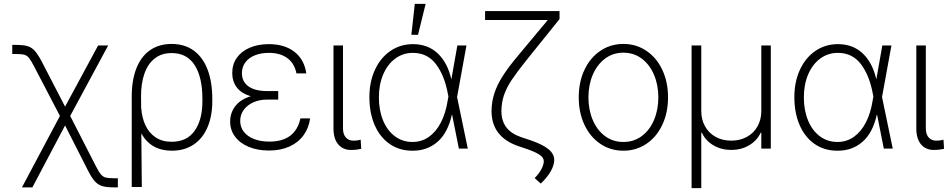

<svg xmlns="http://www.w3.org/2000/svg" viewBox="-20 -764 4873 987"><path d="M288.1 -168 156.2 -420.9Q139.6 -453.1 129.4 -465.8Q119.1 -478.5 105.7 -482.4Q92.3 -486.3 63.5 -486.3H43V-533.2H63.5Q101.6 -533.2 123 -526.4Q144.5 -519.5 160.6 -500.7Q176.8 -481.9 197.3 -442.4L314.5 -215.8L484.4 -530.3H536.1L340.8 -168L472.7 89.8Q487.8 119.6 498.5 132.3Q509.3 145 523.2 148.7Q537.1 152.3 565.4 152.3H585.9V199.2H565.4Q527.3 199.2 505.6 192.6Q483.9 186 467.3 167.7Q450.7 149.4 431.6 111.3L314.5 -119.1L146.5 199.2H92.8Z M862.3 -538.1Q929.2 -538.1 976.1 -503.9Q1022.9 -469.7 1047.1 -406.2Q1071.3 -342.8 1071.3 -255.9V-243.2Q1071.3 -167.5 1046.9 -110.1Q1022.5 -52.7 975.6 -21Q928.7 10.7 863.3 10.7Q755.9 10.7 706.5 -78.1L709 197.3H657.2V-266.6Q657.2 -353 681.6 -414.1Q706.1 -475.1 752.2 -506.6Q798.3 -538.1 862.3 -538.1ZM705.6 -207.5 706.1 -208Q709.5 -159.2 727.5 -120.1Q745.6 -81.1 779.5 -58.1Q813.5 -35.2 862.3 -35.2Q940.9 -35.2 980.7 -91.8Q1020.5 -148.4 1020.5 -243.2V-255.9Q1020.5 -366.2 981 -428.7Q941.4 -491.2 862.3 -491.2Q809.6 -491.2 774.2 -462.6Q738.8 -434.1 721.7 -383.5Q704.6 -333 705.1 -267.6Z M1269.5 -269.5Q1220.2 -283.7 1197 -314.9Q1173.8 -346.2 1173.8 -388.7Q1173.8 -433.6 1197.5 -467Q1221.2 -500.5 1263.9 -518.8Q1306.6 -537.1 1362.3 -537.1Q1442.4 -537.1 1493.2 -498Q1543.9 -459 1554.7 -386.7H1503.9Q1493.7 -438.5 1457 -465.3Q1420.4 -492.2 1362.3 -492.2Q1320.3 -492.2 1289.1 -479.2Q1257.8 -466.3 1240.7 -442.6Q1223.6 -418.9 1223.6 -387.7Q1223.6 -344.2 1257.1 -320.1Q1290.5 -295.9 1352.5 -295.9H1410.2V-252H1352.5Q1314 -252 1282.5 -238Q1251 -224.1 1232.9 -199.2Q1214.8 -174.3 1214.8 -142.6Q1214.8 -110.8 1233.2 -86.9Q1251.5 -63 1285.4 -49.6Q1319.3 -36.1 1365.2 -36.1Q1498 -36.1 1524.4 -155.3H1574.2Q1567.4 -106 1540.3 -68.6Q1513.2 -31.2 1468 -10.7Q1422.9 9.8 1363.3 9.8Q1304.2 9.8 1258.8 -9Q1213.4 -27.8 1188.2 -61.8Q1163.1 -95.7 1163.1 -138.7Q1163.1 -184.1 1189.9 -218.8Q1216.8 -253.4 1269.5 -269.5Z M1743.2 -530.3V-104.5Q1743.2 -73.2 1758.1 -57.1Q1772.9 -41 1795.9 -41Q1808.6 -41 1819.6 -42.7Q1830.6 -44.4 1834 -45.9L1836.9 1Q1829.6 2.9 1815.4 4.9Q1801.3 6.8 1783.2 6.8Q1743.2 6.8 1718.8 -21.7Q1694.3 -50.3 1694.3 -104.5V-530.3Z M1878.9 -264.6Q1878.9 -343.3 1907.5 -405.3Q1936 -467.3 1987.1 -502.2Q2038.1 -537.1 2102.5 -537.1Q2179.7 -537.1 2230.2 -489.5Q2280.8 -441.9 2300.3 -356L2331.1 -530.3H2377.9L2329.6 -265.1L2384.8 0H2338.9L2304.2 -173.8H2302.7Q2281.7 -80.1 2228.3 -34.2Q2174.8 11.7 2099.6 10.7Q2033.2 10.7 1983.2 -23.9Q1933.1 -58.6 1906 -121.1Q1878.9 -183.6 1878.9 -264.6ZM2100.6 -34.2Q2147.5 -34.2 2184.6 -60.3Q2221.7 -86.4 2246.3 -134Q2271 -181.6 2281.2 -246.1L2285.2 -268.1L2282.2 -282.2Q2265.1 -376 2221.2 -434.1Q2177.2 -492.2 2102.5 -492.2Q2051.8 -492.2 2012 -462.9Q1972.2 -433.6 1950 -381.6Q1927.7 -329.6 1927.7 -263.7Q1927.7 -197.3 1949.2 -145Q1970.7 -92.8 2010 -63.5Q2049.3 -34.2 2100.6 -34.2ZM2112.3 -744.1H2168L2128.9 -585H2094.7Z M2856.4 -666 2683.6 -451.2Q2635.7 -391.1 2610.1 -352.5Q2584.5 -314 2571.3 -276.1Q2558.1 -238.3 2557.6 -193.4Q2557.6 -143.1 2582.3 -110.1Q2606.9 -77.1 2657.2 -59.6L2710 -42Q2770.5 -21 2799.8 3.2Q2829.1 27.3 2829.1 58.6Q2829.1 85 2811 116.7Q2793 148.4 2759.8 179.7L2728.5 151.4Q2751.5 127.9 2763.4 105Q2775.4 82 2775.4 64.5Q2775.4 46.4 2754.4 32Q2733.4 17.6 2688.5 2L2647.5 -11.7Q2506.8 -59.1 2506.8 -193.4Q2507.3 -242.7 2522 -286.4Q2536.6 -330.1 2565.7 -375.2Q2594.7 -420.4 2643.6 -478.5L2795.9 -661.1H2473.6V-707H2856.4Z M2955.1 -263.7Q2955.1 -342.8 2984.6 -405.3Q3014.2 -467.8 3066.4 -502.9Q3118.7 -538.1 3184.6 -538.1Q3250.5 -538.1 3302.7 -502.9Q3355 -467.8 3384.5 -405.3Q3414.1 -342.8 3414.1 -263.7Q3414.1 -184.6 3384.5 -122.1Q3355 -59.6 3302.7 -24.4Q3250.5 10.7 3184.6 10.7Q3118.7 10.7 3066.4 -24.4Q3014.2 -59.6 2984.6 -122.1Q2955.1 -184.6 2955.1 -263.7ZM3364.3 -263.7Q3364.3 -327.1 3342 -379.6Q3319.8 -432.1 3279.1 -462.6Q3238.3 -493.2 3184.6 -493.2Q3130.9 -493.2 3090.1 -462.4Q3049.3 -431.6 3027.1 -379.4Q3004.9 -327.1 3004.9 -263.7Q3004.9 -199.7 3027.1 -147.2Q3049.3 -94.7 3090.1 -64.5Q3130.9 -34.2 3184.6 -34.2Q3238.3 -34.2 3279.1 -64.5Q3319.8 -94.7 3342 -147.2Q3364.3 -199.7 3364.3 -263.7Z M3535.2 -530.3H3585V-193.4Q3585 -148.9 3604.5 -114.3Q3624 -79.6 3658.9 -60.3Q3693.8 -41 3739.3 -41Q3784.2 -41 3819.3 -60.3Q3854.5 -79.6 3874 -114.3Q3893.6 -148.9 3893.6 -193.4V-530.3H3942.4V0H3893.6V-82H3890.6Q3871.1 -40.5 3830.3 -16.8Q3789.6 6.8 3739.3 6.8Q3688.5 6.8 3647.9 -16.8Q3607.4 -40.5 3587.9 -82H3585V203.1H3535.2Z M4063.5 -264.6Q4063.5 -343.3 4092 -405.3Q4120.6 -467.3 4171.6 -502.2Q4222.7 -537.1 4287.1 -537.1Q4364.3 -537.1 4414.8 -489.5Q4465.3 -441.9 4484.9 -356L4515.6 -530.3H4562.5L4514.2 -265.1L4569.3 0H4523.4L4488.8 -173.8H4487.3Q4466.3 -80.1 4412.8 -34.2Q4359.4 11.7 4284.2 10.7Q4217.8 10.7 4167.7 -23.9Q4117.7 -58.6 4090.6 -121.1Q4063.5 -183.6 4063.5 -264.6ZM4285.2 -34.2Q4332 -34.2 4369.1 -60.3Q4406.2 -86.4 4430.9 -134Q4455.6 -181.6 4465.8 -246.1L4469.7 -268.1L4466.8 -282.2Q4449.7 -376 4405.8 -434.1Q4361.8 -492.2 4287.1 -492.2Q4236.3 -492.2 4196.5 -462.9Q4156.7 -433.6 4134.5 -381.6Q4112.3 -329.6 4112.3 -263.7Q4112.3 -197.3 4133.8 -145Q4155.3 -92.8 4194.6 -63.5Q4233.9 -34.2 4285.2 -34.2Z M4739.3 -530.3V-104.5Q4739.3 -73.2 4754.2 -57.1Q4769 -41 4792 -41Q4804.7 -41 4815.7 -42.7Q4826.7 -44.4 4830.1 -45.9L4833 1Q4825.7 2.9 4811.5 4.9Q4797.4 6.8 4779.3 6.8Q4739.3 6.8 4714.8 -21.7Q4690.4 -50.3 4690.4 -104.5V-530.3Z"/></svg>

Font: Pretendard ExtraLight
Style: Regular
Weight: 200
Designer: Base glyphs from Inter by Rasmus Andersson; Hangeul glyphs from Noto Sans CJK(Source Han Sans) by Jang Soo-young and Kan
Foundry: Kil Hyung-jin
Version: Version 1.309